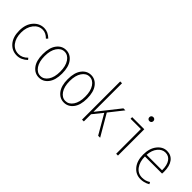

<svg xmlns="http://www.w3.org/2000/svg" viewBox="134 -1734 2715 2715"><g transform="rotate(45 1492.0 -376.0)"><path d="M294.9 12.7Q196.3 12.7 132.8 -61Q69.3 -134.8 69.3 -261.7Q69.3 -388.7 134.8 -463.9Q200.2 -539.1 294.9 -539.1Q372.1 -539.1 440.4 -472.7L417 -448.2Q360.4 -506.8 295.9 -506.8Q215.8 -506.8 161.6 -437.5Q107.4 -368.2 107.4 -261.7Q107.4 -153.3 158.7 -86.4Q210 -19.5 295.9 -19.5Q371.1 -19.5 431.6 -82L452.1 -56.6Q378.9 12.7 294.9 12.7Z M540 -261.7Q540 -394.5 595.2 -466.3Q650.4 -538.1 734.4 -538.1Q818.4 -538.1 873.5 -466.3Q928.7 -394.5 928.7 -261.7Q928.7 -129.9 873.5 -59.1Q818.4 11.7 734.4 11.7Q650.4 11.7 595.2 -59.1Q540 -129.9 540 -261.7ZM622.6 -84.5Q667 -19.5 734.4 -19.5Q801.8 -19.5 846.2 -84.5Q890.6 -149.4 890.6 -261.7Q890.6 -374 846.2 -439.9Q801.8 -505.9 734.4 -505.9Q667 -505.9 622.6 -439.9Q578.1 -374 578.1 -261.7Q578.1 -149.4 622.6 -84.5Z M1040 -261.7Q1040 -394.5 1095.2 -466.3Q1150.4 -538.1 1234.4 -538.1Q1318.4 -538.1 1373.5 -466.3Q1428.7 -394.5 1428.7 -261.7Q1428.7 -129.9 1373.5 -59.1Q1318.4 11.7 1234.4 11.7Q1150.4 11.7 1095.2 -59.1Q1040 -129.9 1040 -261.7ZM1122.6 -84.5Q1167 -19.5 1234.4 -19.5Q1301.8 -19.5 1346.2 -84.5Q1390.6 -149.4 1390.6 -261.7Q1390.6 -374 1346.2 -439.9Q1301.8 -505.9 1234.4 -505.9Q1167 -505.9 1122.6 -439.9Q1078.1 -374 1078.1 -261.7Q1078.1 -149.4 1122.6 -84.5Z M1587.9 0V-763.7H1624V-194.3H1626L1888.7 -526.4H1928.7L1764.6 -318.4L1950.2 0H1910.2L1742.2 -290L1624 -143.6V0Z M2270.5 0V-494.1H2064.5V-526.4H2306.6V0ZM2305.2 -669.4Q2293.9 -658.2 2276.4 -658.2Q2258.8 -658.2 2247.6 -669.4Q2236.3 -680.7 2236.3 -698.2Q2236.3 -715.8 2247.6 -727.1Q2258.8 -738.3 2276.4 -738.3Q2293.9 -738.3 2305.2 -727.1Q2316.4 -715.8 2316.4 -698.2Q2316.4 -680.7 2305.2 -669.4Z M2765.6 11.7Q2671.9 11.7 2609.9 -62.5Q2547.9 -136.7 2547.9 -261.7Q2547.9 -385.7 2607.9 -461.9Q2668 -538.1 2752 -538.1Q2835.9 -538.1 2882.8 -475.6Q2929.7 -413.1 2929.7 -296.9Q2929.7 -273.4 2927.7 -260.7H2585Q2585 -154.3 2634.8 -86.9Q2684.6 -19.5 2768.6 -19.5Q2837.9 -19.5 2891.6 -56.6L2907.2 -27.3Q2882.8 -14.6 2869.1 -8.3Q2855.5 -2 2826.7 4.9Q2797.9 11.7 2765.6 11.7ZM2585 -293.9H2894.5Q2894.5 -398.4 2856.4 -452.1Q2818.4 -505.9 2752 -505.9Q2687.5 -505.9 2639.6 -448.2Q2591.8 -390.6 2585 -293.9Z"/></g></svg>

Font: GenEi Gothic M ExtraLight
Style: Regular
Weight: 200
Designer: o_tamon (Modified); [Source Han Sans]
Ryoko NISHIZUKA  (kana & ideographs); Paul D. Hunt (Latin, Greek & Cyrillic); Wenl
Version: Version 1.1a;Original Version 1.004